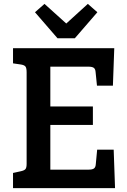

<svg xmlns="http://www.w3.org/2000/svg" viewBox="-20 -968 652 988"><path d="M572 0H47V-78L88 -87Q106 -91 111.5 -98.5Q117 -106 117 -125V-596Q117 -617 111.5 -625Q106 -633 88 -636L47 -642V-720H568L561 -527H479L472 -596Q471 -613 462.5 -619Q454 -625 434 -625H239V-420H458V-325H239V-95H435Q455 -95 463.5 -101Q472 -107 473 -124L480 -198H565ZM481 -905 365 -771H276L160 -905L209 -948L321 -847L432 -948Z"/></svg>

Font: Enriqueta SemiBold
Style: Regular
Weight: 600
Designer: Viviana Monsalve, Gustavo Ibarra
Foundry: 72Puntos
Version: Version 2.000